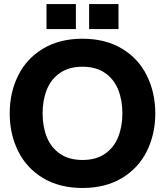

<svg xmlns="http://www.w3.org/2000/svg" viewBox="-20 -925 822 957"><path d="M28.4 -360.1Q28.4 -463.6 70.4 -548.4Q112.4 -633.2 194.7 -682.6Q277 -732 391.2 -732Q505.4 -732 587.7 -682.6Q670 -633.2 712 -548.3Q754 -463.4 754 -359.9Q754 -256.4 712 -171.6Q670 -86.8 587.7 -37.4Q505.4 12 391.2 12Q277 12 194.7 -37.4Q112.4 -86.8 70.4 -171.7Q28.4 -256.6 28.4 -360.1ZM590 -360.1Q590 -425.8 569.1 -478.1Q548.2 -530.4 503.4 -561.4Q458.6 -592.4 391.2 -592.4Q323.8 -592.4 279 -561.4Q234.2 -530.4 213.3 -478Q192.4 -425.5 192.4 -359.9Q192.4 -294.2 213.3 -241.9Q234.2 -189.6 279 -158.6Q323.8 -127.6 391.2 -127.6Q458.6 -127.6 503.4 -158.6Q548.2 -189.6 569.1 -242Q590 -294.5 590 -360.1ZM211.8 -904.8H358.2V-780H211.8ZM424.2 -904.8H570.6V-780H424.2Z"/></svg>

Font: Aspekta Variable
Style: Regular
Weight: 400
Designer: Ivo Dolenc
Version: Version 2.100